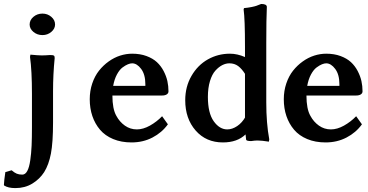

<svg xmlns="http://www.w3.org/2000/svg" viewBox="-136 -712 1863 973"><path d="M14.2 -587.9Q14.2 -610.4 33.4 -626.7Q52.7 -643.1 79.1 -643.1Q105 -643.1 124 -626.7Q143.1 -610.4 143.1 -587.9Q143.1 -566.4 124 -550.3Q105 -534.2 79.1 -534.2Q52.7 -534.2 33.4 -550.3Q14.2 -566.4 14.2 -587.9ZM132.8 -250V-91.8Q132.8 9.8 122.1 66.2Q111.3 122.6 87.9 160.2Q64.9 195.8 27.6 218.5Q-9.8 241.2 -58.1 241.2Q-94.7 241.2 -115.2 228L-116.2 225.1Q-115.2 201.7 -108.9 160.2L-77.1 150.9Q-62.5 163.6 -51 168.2Q-39.6 172.9 -22.9 172.9Q-7.8 172.9 2.2 154.5Q12.2 136.2 17.3 100.6Q22.5 64.9 24.2 25.9Q25.9 -13.2 25.9 -67.9V-235.8Q25.9 -354 16.1 -423.8L18.1 -435.1Q58.1 -431.2 75.2 -431.2Q92.8 -431.2 117.2 -433.1Q132.8 -433.1 137 -430.4Q141.1 -427.7 141.1 -418Q132.8 -334.5 132.8 -250Z M437.5 -276.9H600.6V-285.2Q600.6 -334.5 579.3 -362.8Q558.1 -391.1 533.7 -391.1Q524.4 -391.1 512.2 -386.2Q500 -381.3 484.9 -370.1Q469.7 -358.9 456.5 -334.5Q443.4 -310.1 437.5 -276.9ZM685.5 -123 714.8 -82Q684.6 -40 636.7 -15.1Q588.9 9.8 530.8 9.8Q478.5 9.8 437.5 -7.3Q396.5 -24.4 370.8 -54.7Q345.2 -85 332 -124Q318.8 -163.1 318.8 -209Q318.8 -251.5 331.5 -289.1Q344.2 -326.7 365.7 -353.8Q387.2 -380.9 414.8 -400.6Q442.4 -420.4 472.9 -430.2Q503.4 -439.9 533.7 -439.9Q574.2 -439.9 606.4 -428Q638.7 -416 659.2 -397Q679.7 -377.9 693.1 -352.3Q706.5 -326.7 712.2 -301.3Q717.8 -275.9 717.8 -249Q717.8 -239.3 709 -233.6Q700.2 -228 685.5 -228H433.6Q433.6 -159.7 453.6 -125Q469.7 -94.7 496.8 -75.4Q523.9 -56.2 557.6 -56.2Q589.4 -56.2 623.8 -75.4Q658.2 -94.7 685.5 -123Z M1029.3 -439.9Q1066.4 -439.9 1105.5 -422.9V-475.1Q1105.5 -615.2 1098.6 -664.1L1100.6 -670.9Q1121.6 -672.9 1138.4 -676.3Q1155.3 -679.7 1162.8 -682.4Q1170.4 -685.1 1187.5 -691.9Q1216.3 -691.9 1216.3 -676.8Q1213.4 -616.7 1213.4 -493.2V-192.9Q1213.4 -87.4 1228.5 -5.9L1226.6 5.9Q1190.4 0 1168.5 0Q1156.2 0 1136.7 2.9Q1113.3 2.9 1111.3 -3.9L1108.4 -30.8Q1066.4 9.8 993.7 9.8Q908.2 9.8 855.5 -50.5Q802.7 -110.8 802.7 -204.1Q802.7 -272.9 834.5 -327.6Q866.2 -382.3 917.5 -411.1Q968.8 -439.9 1029.3 -439.9ZM1026.4 -391.1Q1008.8 -391.1 990.7 -382.1Q972.7 -373 955.6 -354.2Q938.5 -335.4 928 -300.8Q917.5 -266.1 917.5 -221.2Q917.5 -139.2 947 -97.7Q976.6 -56.2 1015.6 -56.2Q1041 -56.2 1066.2 -73.2Q1091.3 -90.3 1107.4 -119.1L1105.5 -116.2V-337.9L1107.4 -335Q1089.8 -363.3 1071 -377.2Q1052.2 -391.1 1026.4 -391.1Z M1420.9 -276.9H1584V-285.2Q1584 -334.5 1562.7 -362.8Q1541.5 -391.1 1517.1 -391.1Q1507.8 -391.1 1495.6 -386.2Q1483.4 -381.3 1468.3 -370.1Q1453.1 -358.9 1439.9 -334.5Q1426.8 -310.1 1420.9 -276.9ZM1668.9 -123 1698.2 -82Q1668 -40 1620.1 -15.1Q1572.3 9.8 1514.2 9.8Q1461.9 9.8 1420.9 -7.3Q1379.9 -24.4 1354.2 -54.7Q1328.6 -85 1315.4 -124Q1302.2 -163.1 1302.2 -209Q1302.2 -251.5 1314.9 -289.1Q1327.6 -326.7 1349.1 -353.8Q1370.6 -380.9 1398.2 -400.6Q1425.8 -420.4 1456.3 -430.2Q1486.8 -439.9 1517.1 -439.9Q1557.6 -439.9 1589.8 -428Q1622.1 -416 1642.6 -397Q1663.1 -377.9 1676.5 -352.3Q1689.9 -326.7 1695.6 -301.3Q1701.2 -275.9 1701.2 -249Q1701.2 -239.3 1692.4 -233.6Q1683.6 -228 1668.9 -228H1417Q1417 -159.7 1437 -125Q1453.1 -94.7 1480.2 -75.4Q1507.3 -56.2 1541 -56.2Q1572.8 -56.2 1607.2 -75.4Q1641.6 -94.7 1668.9 -123Z"/></svg>

Font: Linear Smooth
Style: Bold
Weight: 700
Designer: Philipp H. Poll, Flanker
Foundry: Philipp H. Poll, reworked by Flanker
Version: Version 1.061 | FøM Fix